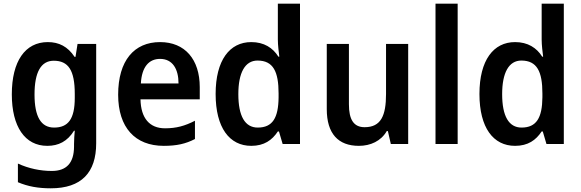

<svg xmlns="http://www.w3.org/2000/svg" viewBox="-20 -780 3148 1040"><path d="M239 -552C116 -552 44 -448 44 -269C44 -94 115 10 236 10C297 10 345 -14 381 -72H385C383 -52 381 -22 381 0V13C381 104 339 146 261 146C199 146 136 133 77 106V207C131 230 187 240 255 240C421 240 501 155 501 -4V-542H400L389 -472H384C347 -528 299 -552 239 -552ZM271 -451C350 -451 385 -400 385 -271V-250C385 -135 349 -89 273 -89C202 -89 167 -148 167 -268C167 -389 202 -451 271 -451Z M847 -552C707 -552 620 -452 620 -267C620 -89 712 10 867 10C937 10 986 -1 1036 -27V-126C982 -98 935 -85 874 -85C790 -85 743 -140 741 -242H1062V-308C1062 -458 982 -552 847 -552ZM847 -461C915 -461 947 -406 947 -328H743C748 -418 787 -461 847 -461Z M1341 10C1411 10 1454 -21 1485 -68H1491L1511 0H1605V-760H1485V-566C1485 -535 1490 -498 1493 -473H1488C1458 -521 1410 -552 1341 -552C1224 -552 1148 -454 1148 -271C1148 -88 1223 10 1341 10ZM1376 -89C1307 -89 1271 -151 1271 -270C1271 -386 1307 -452 1375 -452C1460 -452 1489 -392 1489 -274V-253C1488 -142 1457 -89 1376 -89Z M2191 -542H2071V-271C2071 -154 2044 -91 1955 -91C1896 -91 1870 -132 1870 -215V-542H1750V-189C1750 -56 1812 10 1924 10C1987 10 2044 -16 2075 -70H2081L2097 0H2191Z M2459 0V-760H2339V0Z M2770 10C2840 10 2883 -21 2914 -68H2920L2940 0H3034V-760H2914V-566C2914 -535 2919 -498 2922 -473H2917C2887 -521 2839 -552 2770 -552C2653 -552 2577 -454 2577 -271C2577 -88 2652 10 2770 10ZM2805 -89C2736 -89 2700 -151 2700 -270C2700 -386 2736 -452 2804 -452C2889 -452 2918 -392 2918 -274V-253C2917 -142 2886 -89 2805 -89Z"/></svg>

Font: Noto Sans Gurmukhi SemiCondensed SemiBold
Style: Regular
Weight: 600
Width: 4
Designer: Jelle Bosma - Monotype Design Team
Foundry: Monotype Imaging Inc.
Version: Version 2.004